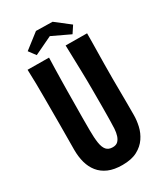

<svg xmlns="http://www.w3.org/2000/svg" viewBox="-212 -944 900 1043"><g transform="rotate(-30 238.0 -423.0)"><path d="M238 10Q186 10 150.5 -5.5Q115 -21 93 -48.5Q71 -76 61 -112.5Q51 -149 51 -193Q51 -227 51.5 -270Q52 -313 52 -355.5Q52 -398 52 -432Q52 -477 52 -520Q52 -563 51.5 -606.5Q51 -650 49 -696L183 -695Q182 -662 181 -625.5Q180 -589 179.5 -553Q179 -517 178.5 -484.5Q178 -452 178 -426Q178 -397 177.5 -370.5Q177 -344 177 -320.5Q177 -297 177 -277.5Q177 -258 177 -243Q177 -195 182 -163Q187 -131 200.5 -115.5Q214 -100 240 -100Q261 -100 272.5 -111Q284 -122 290 -140.5Q296 -159 297.5 -182.5Q299 -206 299 -230Q299 -240 299.5 -262.5Q300 -285 300 -324Q300 -363 300 -424Q300 -488 298.5 -540.5Q297 -593 296 -634.5Q295 -676 294 -707L428 -706Q428 -673 427.5 -642.5Q427 -612 426.5 -580Q426 -548 425.5 -510Q425 -472 425 -422Q426 -337 426 -277Q426 -217 426 -195Q426 -162 418 -126.5Q410 -91 389 -60Q368 -29 331.5 -9.5Q295 10 238 10ZM357 -741 245 -794 132 -740 100 -783 194 -856 297 -854 386 -785Z"/></g></svg>

Font: Truculenta ExtraBold
Style: Regular
Weight: 800
Version: Version 1.002